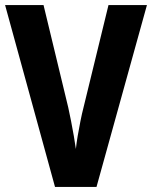

<svg xmlns="http://www.w3.org/2000/svg" viewBox="-20 -734 597 754"><path d="M557 -714 359 0H196L0 -714H151L248 -312Q253 -289 259 -259Q265 -229 270 -199.5Q275 -170 278 -149Q280 -170 285 -199.5Q290 -229 296 -259Q302 -289 308 -312L406 -714Z"/></svg>

Font: Noto Sans Lao Condensed
Style: Bold
Weight: 700
Width: 3
Designer: Monotype Design Team
Foundry: Monotype Imaging Inc.
Version: Version 2.003; ttfautohint (v1.8.4.7-5d5b)